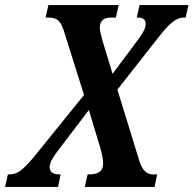

<svg xmlns="http://www.w3.org/2000/svg" viewBox="-72 -734 760 754"><path d="M-52 0 -41 -49H-36Q-11 -49 9.5 -64.5Q30 -80 63 -120L258 -361L179 -612Q170 -641 157.5 -653Q145 -665 119 -665H107L118 -714H394L383 -665H363Q340 -665 330 -654Q320 -643 320 -627Q320 -616 323 -603.5Q326 -591 330 -576L370 -444L467 -574Q478 -588 489 -606.5Q500 -625 500 -640Q500 -654 491.5 -659.5Q483 -665 469 -665H465L476 -714H668L657 -665H648Q629 -665 607 -648.5Q585 -632 553 -591L389 -382L475 -103Q485 -72 498.5 -60.5Q512 -49 528 -49H545L535 0H261L272 -49H278Q333 -49 333 -91Q333 -101 330.5 -117.5Q328 -134 318 -166L277 -302L159 -147Q144 -128 133.5 -110Q123 -92 123 -78Q123 -49 162 -49H166L156 0Z"/></svg>

Font: Noto Serif ExtraCondensed
Style: Bold Italic
Weight: 700
Width: 2
Italic angle: -12°
Designer: Monotype Design Team
Foundry: Monotype Imaging Inc.
Version: Version 2.013; ttfautohint (v1.8.4.7-5d5b)